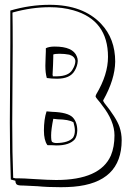

<svg xmlns="http://www.w3.org/2000/svg" viewBox="-20 -745 527 800"><path d="M414 -318V-317Q465 -254 478 -216Q487 -189 487 -161Q487 16 286 33Q261 35 234 35Q178 35 137 31H138Q85 28 76 28H72Q53 28 48 22Q44 16 44 8Q27 4 25 3Q21 -103 21 -235Q21 -290 22 -399Q23 -509 23 -565V-701Q105 -725 187 -725Q326 -725 401 -646Q460 -584 460 -488Q459 -414 410 -327V-325Q411 -321 414 -318ZM386 -331Q379 -339 378 -344Q379 -348 381 -352Q430 -434 430 -508Q430 -661 286 -702Q241 -715 187 -715Q112 -715 33 -693L32 -692Q33 -644 33 -553Q33 -499 32 -393Q31 -287 31 -233Q31 -106 35 -4Q43 -2 45 -2H57Q77 -2 121 1Q183 5 214 5Q397 5 442 -97Q457 -133 457 -181Q457 -241 405 -307Q399 -316 386 -331ZM292 -165Q270 -139 215 -139Q209 -139 196 -140Q184 -140 179 -140L177 -141Q163 -161 163 -201Q163 -248 174 -281Q181 -280 198 -279Q262 -277 283 -256Q302 -236 302 -201Q301 -178 292 -165ZM291 -450Q272 -417 218 -417Q194 -417 175 -420Q169 -441 169 -471Q169 -483 170 -506Q171 -523 171 -531V-544Q184 -551 208 -551Q284 -551 300 -510Q304 -501 304 -491Q303 -470 291 -450ZM284 -171Q292 -183 292 -201Q292 -215 286 -236V-235L285 -236Q267 -247 220 -248Q209 -249 202 -250Q193 -205 193 -181Q193 -157 197 -154Q203 -149 216 -149Q265 -150 284 -171ZM282 -455Q294 -474 294 -491Q292 -510 269 -517H270Q249 -521 228 -521Q210 -521 202 -518V-508Q202 -498 201 -474Q199 -445 199 -433Q199 -432 200 -430Q200 -428 200 -427H218Q267 -428 282 -455Z"/></svg>

Font: Londrina Shadow
Style: Regular
Weight: 400
Designer: Marcelo Magalhaes
Foundry: Marcelo Magalhães
Version: Version 1.001 2011